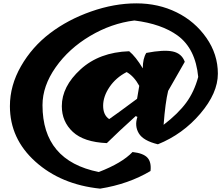

<svg xmlns="http://www.w3.org/2000/svg" viewBox="-20 -867 1325 1143"><path d="M233 -241Q233 90 568 157Q706 104 769 38Q833 45 857.5 71.5Q882 98 876 151Q745 229 576 256Q343 232 191 95.5Q39 -41 39 -235Q39 -358 105 -473Q171 -588 277.5 -669Q384 -750 522 -798.5Q660 -847 791.5 -847Q923 -847 1031.5 -793.5Q1140 -740 1208.5 -642Q1277 -544 1277 -428.5Q1277 -313 1172.5 -190.5Q1068 -68 920 -8Q833 -29 806.5 -73Q780 -117 798 -171L788 -176Q685 -83 616 -15Q479 -21 413.5 -82Q348 -143 348 -235Q348 -352 459.5 -454Q571 -556 749 -562Q788 -530 830 -460Q830 -519 851 -552Q955 -572 1008.5 -560.5Q1062 -549 1080 -499L981 -326Q964 -257 954 -124Q1040 -190 1088 -255Q1136 -320 1160 -409Q1144 -577 1038 -655Q942 -725 780 -745Q643 -728 516.5 -653Q390 -578 311.5 -466.5Q233 -355 233 -241ZM630 -158Q671 -186 796 -279L809 -356Q778 -413 734 -438Q670 -405 632 -349Q594 -293 594 -237.5Q594 -182 630 -158Z"/></svg>

Font: Tillana ExtraBold
Style: Regular
Weight: 800
Designer: Lipi Raval (Devanagari, Latin), Jonny Pinhorn (Latin)
Foundry: Indian Type Foundry
Version: Version 2.003;PS 1.0;hotconv 1.0.79;makeotf.lib2.5.61930; tt